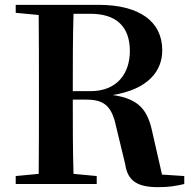

<svg xmlns="http://www.w3.org/2000/svg" viewBox="-20 -761 791 794"><path d="M45 -708 140 -699C141 -597 141 -496 141 -394V-346C141 -243 141 -141 140 -42L45 -33V0H380V-33L284 -42C281 -142 281 -244 281 -349H339C420 -349 445 -312 462 -230L498 -81C508 -11 551 13 634 13C680 13 707 8 742 0V-33L650 -39L611 -210C592 -302 559 -352 446 -368C594 -392 651 -468 651 -553C651 -672 557 -741 387 -741H45ZM284 -704H354C463 -704 517 -649 517 -550C517 -459 466 -384 354 -384H281C281 -501 281 -603 284 -704Z"/></svg>

Font: GenRyuMin2 TW B
Style: Regular
Weight: 700
Version: Version 2.100;PS 2.1;hotconv 16.6.51;makeotf.lib2.5.65220 DE